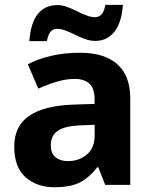

<svg xmlns="http://www.w3.org/2000/svg" viewBox="-20 -778 639 808"><path d="M317.3 -556Q419.6 -556 473.9 -507.5Q528.2 -459 528.2 -363.8V0H422.7L393.5 -74.2H389.5Q366.5 -45.2 342 -26.3Q317.5 -7.4 285.7 1.3Q253.9 10 208.3 10Q135.9 10 87.9 -31.9Q39.9 -73.7 39.9 -161.2Q39.9 -246.7 102 -289.9Q164.1 -333.1 286.5 -337.7L378.1 -340.7V-358.1Q378.1 -406.7 355.8 -426.3Q333.6 -445.9 294 -445.9Q257.5 -445.9 218.3 -434Q179 -422.2 141.2 -404.9L97.1 -507.5Q140 -530.2 195.6 -543.1Q251.3 -556 317.3 -556ZM320.7 -250.5Q250 -247.7 221.9 -226.7Q193.7 -205.7 193.7 -167.5Q193.7 -132.9 213.6 -116.5Q233.5 -100 265.5 -100Q313.4 -100 345.9 -128.1Q378.4 -156.1 378.4 -207.9V-252.8ZM103.5 -604.8Q109.5 -683.9 139.8 -720.2Q170.2 -756.6 221.4 -756.6Q241.6 -756.6 262.1 -749Q282.6 -741.4 303.4 -731.1Q324.3 -720.8 343.6 -713.3Q362.9 -705.7 380.7 -705.7Q395.2 -705.7 406.5 -716.5Q417.8 -727.4 423.5 -757.6H497.3Q491.3 -680.1 460.3 -642.9Q429.2 -605.8 381.6 -605.8Q360 -605.8 338.8 -613.4Q317.6 -620.9 296.9 -631.2Q276.1 -641.5 256.8 -649.1Q237.5 -656.7 219.9 -656.7Q205 -656.7 194.2 -646.1Q183.5 -635.6 177.1 -604.8Z"/></svg>

Font: Noto Sans Meetei Mayek
Style: Regular
Weight: 400
Designer: Monotype Design Team and Neelakash Kshetrimayum
Foundry: Monotype Imaging Inc.
Version: Version 2.002